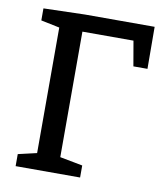

<svg xmlns="http://www.w3.org/2000/svg" viewBox="-80 -767 720 833"><g transform="rotate(10 280.5 -350.0)"><path d="M45 0V-53L127 -72V-625L45 -642V-695L227 -700H534L535 -515H473L454 -625H229V-72L329 -53V0Z"/></g></svg>

Font: Bitter Medium
Style: Regular
Weight: 500
Designer: Sol Matas, and Bitter project Authors
Foundry: Sol Matas
Version: Version 2.001